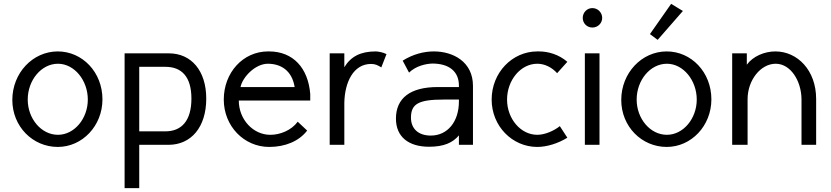

<svg xmlns="http://www.w3.org/2000/svg" viewBox="-20 -752 4317 997"><path d="M280 -485C150 -485 44 -373 44 -233C44 -95 150 11 280 11C408 11 512 -99 512 -236C512 -377 408 -485 280 -485ZM281 -421C366 -421 436 -335 436 -235C436 -136 366 -52 281 -52C194 -52 124 -136 124 -235C124 -335 194 -421 281 -421Z M857 -475H627V225H703V0H855C972 0 1051 -91 1051 -240C1051 -385 973 -475 857 -475ZM839 -70H703V-405H839C922 -405 974 -355 974 -240C974 -124 922 -70 839 -70Z M1526 -120C1493 -75 1434 -52 1385 -52H1383C1296 -52 1220 -130 1220 -230H1591V-264C1580 -399 1502 -485 1377 -485H1372C1242 -485 1142 -375 1142 -235C1142 -97 1247 11 1378 11C1461 11 1533 -19 1575 -74ZM1229 -300C1239 -351 1305 -421 1371 -421C1437 -421 1496 -387 1510 -300Z M1987 -471C1968 -481 1941 -485 1931 -485C1853 -485 1802 -459 1768 -403V-475H1692V0H1768V-218C1770 -325 1815 -420 1907 -420C1929 -420 1942 -413 1960 -402Z M2436 -306C2436 -432 2332 -485 2233 -485C2182 -485 2125 -471 2071 -437L2104 -375C2140 -410 2192 -421 2225 -422C2313 -422 2363 -380 2363 -308V-300H2253C2111 -300 2036 -243 2036 -136C2036 -42 2101 10 2208 10C2285 10 2331 -11 2363 -49V0H2436ZM2363 -235V-225C2363 -120 2304 -48 2217 -48C2152 -48 2114 -84 2114 -141C2114 -213 2154 -235 2284 -235Z M2770 -485C2640 -485 2533 -375 2533 -235C2533 -97 2640 11 2770 11C2819 11 2878 -7 2926 -37L2887 -97C2857 -73 2810 -52 2770 -52C2683 -52 2613 -136 2613 -235C2613 -335 2683 -421 2770 -421C2809 -421 2846 -402 2873 -372L2926 -431C2882 -469 2827 -485 2779 -485Z M3056 -710C3028 -710 3006 -687 3006 -659C3006 -631 3028 -609 3056 -609C3084 -609 3107 -631 3107 -659C3107 -687 3084 -710 3056 -710ZM3017 -475V0H3093V-475Z M3465 -732 3355 -575 3395 -545 3526 -695ZM3442 -485C3312 -485 3206 -373 3206 -233C3206 -95 3312 11 3442 11C3570 11 3674 -99 3674 -236C3674 -377 3570 -485 3442 -485ZM3443 -421C3528 -421 3598 -335 3598 -235C3598 -136 3528 -52 3443 -52C3356 -52 3286 -136 3286 -235C3286 -335 3356 -421 3443 -421Z M4142 0H4218V-238C4218 -387 4121 -485 4006 -485C3950 -485 3890 -460 3858 -416V-475H3782V0H3862V-237C3862 -336 3930 -421 4008 -421C4085 -421 4141 -333 4142 -237Z"/></svg>

Font: Mint Spirit
Style: Regular
Weight: 400
Designer: HARENDAL Hirwen
Foundry: Arkandis Digital Foundry.
Version: Version 1.004;FFEdit